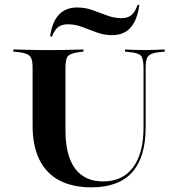

<svg xmlns="http://www.w3.org/2000/svg" viewBox="-20 -780 738 811"><path d="M117.7 -369.4V-492.7Q117.7 -518.5 112.9 -531.5Q108.1 -544.4 96 -550.4Q83.9 -556.5 59.7 -559.7L36.3 -562.1V-571Q51.6 -571 73.4 -570.2Q95.2 -569.4 121.4 -569Q147.6 -568.5 175.8 -568.5H187.1H197.6Q225.8 -568.5 250.8 -569Q275.8 -569.4 296.8 -570.2Q317.7 -571 332.3 -571V-562.1L312.9 -559.7Q278.2 -554.8 267.3 -543.1Q256.5 -531.5 256.5 -492.7V-369.4ZM366.1 11.3Q285.5 11.3 229.8 -18.5Q174.2 -48.4 146 -106.5Q117.7 -164.5 117.7 -249.2V-369.4H256.5V-229.8Q256.5 -123.4 296.8 -68.5Q337.1 -13.7 415.3 -13.7Q498.4 -13.7 542.3 -73.4Q586.3 -133.1 586.3 -241.9V-369.4H595.2V-241.9Q595.2 -115.3 537.9 -52Q480.6 11.3 366.1 11.3ZM586.3 -369.4V-492.7Q586.3 -531.5 575.8 -544Q565.3 -556.5 529 -559.7L508.1 -562.1V-571Q523.4 -570.2 544.8 -569.4Q566.1 -568.5 590.3 -568.5Q608.1 -568.5 623.8 -569Q639.5 -569.4 653.2 -570.2Q666.9 -571 675.8 -571V-562.1L654 -559.7Q629.8 -557.3 617.3 -551.2Q604.8 -545.2 600 -531.9Q595.2 -518.5 595.2 -492.7V-369.4ZM454 -631.5Q421 -631.5 389.5 -642.7Q358.1 -654 328.2 -665.7Q298.4 -677.4 266.9 -677.4Q241.1 -677.4 225.8 -665.7Q210.5 -654 199.2 -625L191.9 -626.6Q200 -687.1 228.6 -717.7Q257.3 -748.4 305.6 -748.4Q340.3 -748.4 371.4 -737.1Q402.4 -725.8 432.7 -714.5Q462.9 -703.2 493.5 -703.2Q519.4 -703.2 535.1 -716.1Q550.8 -729 561.3 -759.7L568.5 -758.1Q559.7 -695.2 531.5 -663.3Q503.2 -631.5 454 -631.5Z"/></svg>

Font: Playfair 144pt SemiExpanded ExtraBold
Style: Regular
Weight: 800
Width: 6
Designer: Claus Eggers Sørensen
Foundry: Claus Eggers Sørensen
Version: Version 2.203